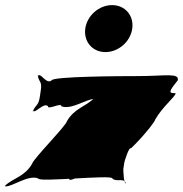

<svg xmlns="http://www.w3.org/2000/svg" viewBox="-48 -811 717 752"><path d="M391 -791C340 -791 293 -750 286 -699C279 -648 314 -607 365 -607C416 -607 463 -648 470 -699C477 -750 442 -791 391 -791ZM494 -513C432 -513 156 -512 154 -496C134 -480 114 -523 103 -516C101 -500 102 -530 100 -514C105 -488 117 -493 112 -459L108 -432C103 -398 94 -403 81 -377C79 -361 85 -392 83 -376C92 -368 124 -411 140 -395C138 -379 194 -411 192 -395C231 -379 293 -425 321 -423C319 -407 322 -442 320 -426C289 -394 243 -387 214 -336C212 -320 80 -186 78 -170C49 -119 4 -114 -28 -84C-30 -68 -25 -97 -27 -81C0 -79 63 -128 102 -112C100 -96 394 -128 392 -112C408 -96 439 -117 445 -92C443 -76 448 -110 446 -94C436 -87 435 -147 435 -149L439 -175C439 -177 457 -237 465 -231C463 -215 467 -248 465 -232C451 -206 426 -229 406 -213C404 -197 341 -229 339 -213C296 -197 237 -182 233 -168C259 -168 260 -164 223 -118C215 -87 263 -126 355 -160C419 -160 558 -327 560 -343C589 -394 639 -432 640 -446C612 -446 611 -450 648 -496C656 -527 597 -513 494 -513Z"/></svg>

Font: Hussar Przerywany
Style: Obl
Weight: 400
Foundry: Cannot Into Space Fonts
Version: Version 0.982